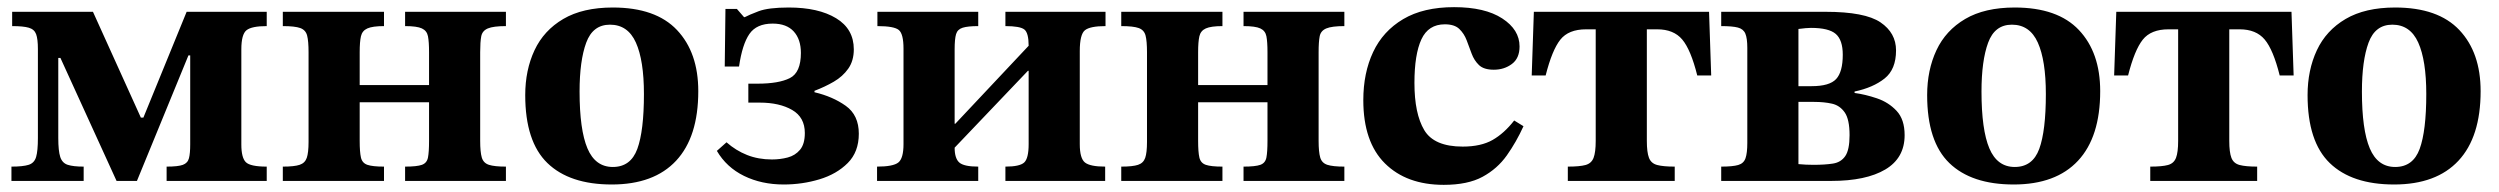

<svg xmlns="http://www.w3.org/2000/svg" viewBox="-20 -506 6990 537"><path d="M214 0H12V-40Q44 -40 60 -45Q76 -50 81 -67Q86 -84 86 -120V-369Q86 -397 81 -410.5Q76 -424 60.5 -428.5Q45 -433 14 -433V-473H240L374 -177H381L502 -473H726V-433Q684 -433 669.5 -421.5Q655 -410 655 -368V-102Q655 -65 667.5 -52.5Q680 -40 726 -40V0H446V-40Q478 -40 491.5 -45Q505 -50 508.5 -63.5Q512 -77 512 -102V-351H507L363 0H306L149 -344H143V-120Q143 -84 148.5 -67Q154 -50 169.5 -45Q185 -40 214 -40Z M1054 0H771V-40Q803 -40 818 -45Q833 -50 838 -64.5Q843 -79 843 -109V-360Q843 -391 839 -406.5Q835 -422 820 -427.5Q805 -433 771 -433V-473H1054V-433Q1022 -433 1007.5 -426.5Q993 -420 989.5 -404.5Q986 -389 986 -360V-268H1180V-360Q1180 -389 1177 -404.5Q1174 -420 1160 -426.5Q1146 -433 1113 -433V-473H1395V-433Q1360 -433 1344.5 -426.5Q1329 -420 1326 -404.5Q1323 -389 1323 -360V-112Q1323 -81 1327.5 -65.5Q1332 -50 1347.5 -45Q1363 -40 1395 -40V0H1113V-40Q1146 -40 1160 -45Q1174 -50 1177 -65.5Q1180 -81 1180 -112V-220H986V-112Q986 -81 989.5 -65.5Q993 -50 1007.5 -45Q1022 -40 1054 -40Z M1691 10Q1573 10 1511 -50Q1449 -110 1449 -240Q1449 -310 1475 -365.5Q1501 -421 1555.5 -453Q1610 -485 1694 -485Q1814 -485 1873.5 -422Q1933 -359 1933 -251Q1933 -123 1871 -56.5Q1809 10 1691 10ZM1694 -39Q1744 -39 1762.5 -89.5Q1781 -140 1781 -243Q1781 -337 1758.5 -387Q1736 -437 1686 -437Q1638 -437 1619.5 -386.5Q1601 -336 1601 -250Q1601 -143 1623 -91Q1645 -39 1694 -39Z M2172 10Q2110 10 2061 -14Q2012 -38 1985 -84L2012 -108Q2038 -85 2069.5 -72.5Q2101 -60 2139 -60Q2162 -60 2183 -65.5Q2204 -71 2217.5 -87Q2231 -103 2231 -134Q2231 -178 2195.5 -198.5Q2160 -219 2105 -219H2073V-272H2099Q2158 -272 2189 -287.5Q2220 -303 2220 -358Q2220 -396 2200 -418Q2180 -440 2141 -440Q2096 -440 2076 -411Q2056 -382 2047 -320H2007L2009 -481H2041L2061 -458H2063Q2074 -464 2101.5 -474.5Q2129 -485 2186 -485Q2269 -485 2318.5 -455Q2368 -425 2368 -368Q2368 -336 2352.5 -314Q2337 -292 2312 -277.5Q2287 -263 2258 -252V-248Q2309 -236 2345.5 -210Q2382 -184 2382 -132Q2382 -81 2351 -50Q2320 -19 2272 -4.5Q2224 10 2172 10Z M2716 0H2433V-40Q2478 -40 2492.5 -51.5Q2507 -63 2507 -103V-370Q2507 -411 2494 -422Q2481 -433 2434 -433V-473H2716V-433Q2687 -433 2672.5 -428.5Q2658 -424 2654 -410.5Q2650 -397 2650 -368V-160H2652L2857 -378Q2857 -414 2845 -423.5Q2833 -433 2792 -433V-473H3072V-433Q3029 -433 3014.5 -421.5Q3000 -410 3000 -363V-103Q3000 -63 3014.5 -51.5Q3029 -40 3071 -40V0H2792V-40Q2832 -40 2844.5 -51.5Q2857 -63 2857 -103V-308H2855L2650 -93Q2650 -63 2663 -51.5Q2676 -40 2716 -40Z M3399 0H3116V-40Q3148 -40 3163 -45Q3178 -50 3183 -64.5Q3188 -79 3188 -109V-360Q3188 -391 3184 -406.5Q3180 -422 3165 -427.5Q3150 -433 3116 -433V-473H3399V-433Q3367 -433 3352.5 -426.5Q3338 -420 3334.5 -404.5Q3331 -389 3331 -360V-268H3525V-360Q3525 -389 3522 -404.5Q3519 -420 3505 -426.5Q3491 -433 3458 -433V-473H3740V-433Q3705 -433 3689.5 -426.5Q3674 -420 3671 -404.5Q3668 -389 3668 -360V-112Q3668 -81 3672.5 -65.5Q3677 -50 3692.5 -45Q3708 -40 3740 -40V0H3458V-40Q3491 -40 3505 -45Q3519 -50 3522 -65.5Q3525 -81 3525 -112V-220H3331V-112Q3331 -81 3334.5 -65.5Q3338 -50 3352.5 -45Q3367 -40 3399 -40Z M4215 -169 4241 -153Q4221 -109 4194.5 -71.5Q4168 -34 4126.5 -11.5Q4085 11 4018 11Q3914 11 3853.5 -49Q3793 -109 3793 -226Q3793 -302 3820.5 -360.5Q3848 -419 3904.5 -452.5Q3961 -486 4047 -486Q4133 -486 4181.5 -454.5Q4230 -423 4230 -376Q4230 -343 4208.5 -327Q4187 -311 4158 -311Q4130 -311 4116.5 -324Q4103 -337 4096 -356Q4089 -375 4082 -393.5Q4075 -412 4061.5 -425Q4048 -438 4021 -438Q3975 -438 3955.5 -396Q3936 -354 3936 -274Q3936 -188 3963.5 -142Q3991 -96 4071 -96Q4122 -96 4154.5 -114.5Q4187 -133 4215 -169Z M4664 0H4365V-40Q4398 -40 4414.5 -44.5Q4431 -49 4437 -64.5Q4443 -80 4443 -112V-424H4416Q4367 -424 4344 -395Q4321 -366 4303 -295H4264L4270 -473H4760L4766 -295H4727Q4709 -367 4685 -395.5Q4661 -424 4615 -424H4586V-112Q4586 -80 4592 -64.5Q4598 -49 4615 -44.5Q4632 -40 4664 -40Z M5102 0H4794V-40Q4826 -40 4841.5 -44.5Q4857 -49 4862 -63.5Q4867 -78 4867 -106V-372Q4867 -399 4861.5 -412Q4856 -425 4840.5 -429Q4825 -433 4794 -433V-473H5086Q5196 -473 5239.5 -443.5Q5283 -414 5283 -365Q5283 -312 5251 -286.5Q5219 -261 5167 -250V-246Q5197 -242 5229.5 -231Q5262 -220 5284.5 -196Q5307 -172 5307 -128Q5307 -64 5253 -32Q5199 0 5102 0ZM5052 -45Q5084 -45 5106.5 -48.5Q5129 -52 5141 -69.5Q5153 -87 5153 -128Q5153 -172 5139.5 -191.5Q5126 -211 5104 -216Q5082 -221 5054 -221H5010V-47Q5021 -46 5031 -45.5Q5041 -45 5052 -45ZM5010 -425V-265H5047Q5097 -265 5115.5 -285Q5134 -305 5134 -353Q5134 -394 5114.5 -411Q5095 -428 5045 -428Q5033 -428 5010 -425Z M5612 10Q5494 10 5432 -50Q5370 -110 5370 -240Q5370 -310 5396 -365.5Q5422 -421 5476.5 -453Q5531 -485 5615 -485Q5735 -485 5794.5 -422Q5854 -359 5854 -251Q5854 -123 5792 -56.5Q5730 10 5612 10ZM5615 -39Q5665 -39 5683.5 -89.5Q5702 -140 5702 -243Q5702 -337 5679.5 -387Q5657 -437 5607 -437Q5559 -437 5540.5 -386.5Q5522 -336 5522 -250Q5522 -143 5544 -91Q5566 -39 5615 -39Z M6293 0H5994V-40Q6027 -40 6043.5 -44.5Q6060 -49 6066 -64.5Q6072 -80 6072 -112V-424H6045Q5996 -424 5973 -395Q5950 -366 5932 -295H5893L5899 -473H6389L6395 -295H6356Q6338 -367 6314 -395.5Q6290 -424 6244 -424H6215V-112Q6215 -80 6221 -64.5Q6227 -49 6244 -44.5Q6261 -40 6293 -40Z M6676 10Q6558 10 6496 -50Q6434 -110 6434 -240Q6434 -310 6460 -365.5Q6486 -421 6540.5 -453Q6595 -485 6679 -485Q6799 -485 6858.5 -422Q6918 -359 6918 -251Q6918 -123 6856 -56.5Q6794 10 6676 10ZM6679 -39Q6729 -39 6747.5 -89.5Q6766 -140 6766 -243Q6766 -337 6743.5 -387Q6721 -437 6671 -437Q6623 -437 6604.5 -386.5Q6586 -336 6586 -250Q6586 -143 6608 -91Q6630 -39 6679 -39Z"/></svg>

Font: STIX Two Text
Style: Bold
Weight: 700
Designer: Ross Mills, John Hudson & Paul Hanslow, Tiro Typeworks Ltd; with prior portions MicroPress Inc., and Coen Hoffman.
Foundry: Tiro Typeworks Ltd
Version: Version 2.13 b171